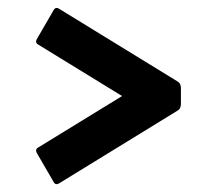

<svg xmlns="http://www.w3.org/2000/svg" viewBox="-20 -497 540 483"><path d="M287.1 -255.4 76.2 -384.8Q70.8 -387.7 70.8 -392.6Q70.8 -395.5 72.8 -398.9L114.7 -471.2Q117.7 -477.1 122.6 -477.1Q125 -477.1 128.4 -475.1L426.8 -292Q431.6 -289.1 433.3 -284.9Q435.1 -280.8 435.1 -275.4V-235.4Q435.1 -230 433.3 -225.8Q431.6 -221.7 426.8 -218.8L128.4 -35.6Q125 -33.7 122.6 -33.7Q117.7 -33.7 114.7 -39.6L72.8 -111.8Q70.8 -115.2 70.8 -118.2Q70.8 -123 76.2 -126Z"/></svg>

Font: Fascinate Cyrillic
Style: Regular
Weight: 900
Designer: Denis Ignatov
Foundry: Astigmatic (AOETI)
Version: Version 1.00 November 30, 2018, initial release